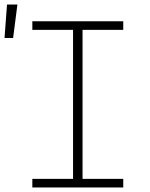

<svg xmlns="http://www.w3.org/2000/svg" viewBox="-44 -829 664 849"><path d="M99 0V-38H279V-697H99V-735H501V-697H321V-38H501V0ZM-24 -661 -13 -809H33L14 -661Z"/></svg>

Font: Iosevka Extralight Extended
Style: Regular
Weight: 200
Width: 7
Monospace: yes
Designer: Belleve Invis
Foundry: Belleve Invis
Version: Version 32.5.0; ttfautohint (v1.8.4)